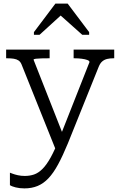

<svg xmlns="http://www.w3.org/2000/svg" viewBox="-20 -812 667 1064"><path d="M340 -39 330 -6 291 23 99 -456Q93 -470 82.5 -477Q72 -484 56.5 -486.5Q41 -489 20 -489H14V-537H255V-489H250Q230 -489 210.5 -488.5Q191 -488 178.5 -486.5Q166 -485 166 -481ZM356 -17Q328 51 302 99Q276 147 248.5 176Q221 205 188.5 218.5Q156 232 115 232Q89 232 67 226.5Q45 221 35 214V145Q38 146 49.5 150.5Q61 155 79 159Q97 163 117 163Q145 163 168.5 155Q192 147 214.5 125Q237 103 260 62Q283 21 308 -43L315 -60L476 -468Q476 -475 464 -479.5Q452 -484 433 -486.5Q414 -489 394 -489H388V-537H613V-489H607Q590 -489 574.5 -485.5Q559 -482 547 -472Q535 -462 527 -442ZM355 -792H287L168 -634V-619H199L346 -753L288 -751L436 -619H474V-634Z"/></svg>

Font: Roboto Serif Light
Style: Regular
Weight: 300
Designer: Greg Gazdowicz
Foundry: Commercial Type
Version: Version 1.008